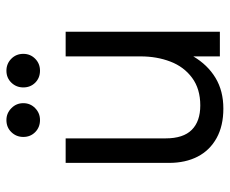

<svg xmlns="http://www.w3.org/2000/svg" viewBox="-78 -616 706 589"><g transform="rotate(-90 274.5 -322.0)"><path d="M68.8 -155.8V-473.1H144V-166.5Q144 -112.3 170.2 -86.2Q196.3 -60.1 245.1 -60.1Q295.9 -60.1 329.8 -85.2Q363.8 -110.4 379.6 -151.9Q395.5 -193.4 395.5 -243.2V-473.1H471.2V0H395.5V-81.5Q369.6 -37.6 329.6 -13.4Q289.6 10.7 235.4 10.7Q182.6 10.7 145 -10Q107.4 -30.8 88.1 -68.1Q68.8 -105.5 68.8 -155.8ZM300.3 -603Q300.3 -624.5 314.9 -639.6Q329.6 -654.8 351.6 -654.8Q373 -654.8 388.2 -639.9Q403.3 -625 403.3 -603Q403.3 -581.5 388.4 -566.7Q373.5 -551.8 351.6 -551.8Q329.6 -551.8 314.9 -566.4Q300.3 -581.1 300.3 -603ZM200.2 -654.8Q221.2 -654.8 236.6 -639.6Q252 -624.5 252 -603Q252 -581.5 236.8 -566.7Q221.7 -551.8 200.2 -551.8Q178.2 -551.8 163.3 -566.4Q148.4 -581.1 148.4 -603Q148.4 -624.5 163.1 -639.6Q177.7 -654.8 200.2 -654.8Z"/></g></svg>

Font: Glacial Indifference
Style: Regular
Weight: 400
Designer: Alfredo Marco Pradil
Foundry: Alfredo Marco Pradil
Version: Version 1.312